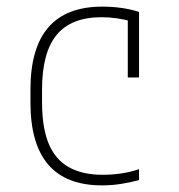

<svg xmlns="http://www.w3.org/2000/svg" viewBox="-20 -550 540 580"><path d="M288 10Q72 10 72 -240V-280Q72 -530 289 -530Q350 -530 400 -514V-316H366V-507L379 -485Q358 -491 334 -494.5Q310 -498 287 -498Q195 -498 151 -444.5Q107 -391 107 -279V-241Q107 -166 126.5 -117.5Q146 -69 187 -45.5Q228 -22 290 -22Q318 -22 346 -26Q374 -30 400 -39V-6Q374 1 346 5.5Q318 10 288 10Z"/></svg>

Font: M PLUS Code Latin ExtraLight
Style: Regular
Weight: 250
Designer: Coji Morishita
Foundry: UNDERFOREST DESIGN
Version: Version 1.002; ttfautohint (v1.8.3)